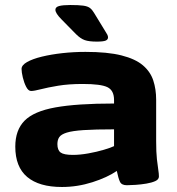

<svg xmlns="http://www.w3.org/2000/svg" viewBox="-20 -738 705 766"><path d="M227 8Q136 8 88.5 -32Q41 -72 41 -153Q41 -219 78 -256.5Q115 -294 201 -309.5Q287 -325 435 -325V-339Q435 -377 409 -390Q383 -403 310 -403Q254 -403 212 -396Q170 -389 143 -382Q116 -375 104 -375Q93 -375 84.5 -391.5Q76 -408 71 -429Q66 -450 66 -463Q66 -478 88 -490.5Q110 -503 147 -512Q184 -521 229 -526Q274 -531 321 -531Q409 -531 464.5 -517Q520 -503 550 -477.5Q580 -452 591.5 -417Q603 -382 603 -340V-175Q603 -130 606 -103Q609 -76 611.5 -60.5Q614 -45 614 -34Q614 -22 599.5 -15.5Q585 -9 564 -5.5Q543 -2 521.5 -0.5Q500 1 486 1Q465 1 458.5 -13Q452 -27 446 -56Q408 -30 348.5 -11Q289 8 227 8ZM271 -120Q299 -120 332.5 -126Q366 -132 394.5 -140.5Q423 -149 435 -155V-222Q359 -222 314 -219Q269 -216 246.5 -209Q224 -202 216.5 -191Q209 -180 209 -163Q209 -139 222 -129.5Q235 -120 271 -120ZM366 -572Q335 -572 318 -578Q301 -584 283 -602L226 -660Q201 -685 201 -699Q201 -710 216 -714Q231 -718 260 -718Q294 -718 312 -715.5Q330 -713 339 -706Q348 -699 355 -687L399 -615Q405 -606 408 -600Q411 -594 411 -589Q411 -580 401.5 -576Q392 -572 366 -572Z"/></svg>

Font: Asap Expanded ExtraBold
Style: Regular
Weight: 800
Width: 7
Designer: Pablo Cosgaya
Foundry: Omnibus-Type
Version: Version 3.001; ttfautohint (v1.8.4.7-5d5b)